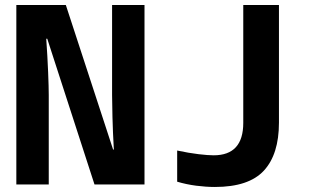

<svg xmlns="http://www.w3.org/2000/svg" viewBox="-20 -734 1240 764"><path d="M174 0V-356Q174 -386 171.5 -447.5Q169 -509 164 -580H168L356 0H555V-714H426V-356Q426 -327 427.5 -268Q429 -209 433 -139H430L242 -714H45V0ZM1090 -246V-714H948V-245Q948 -116 830 -116Q808 -116 770 -120.5Q732 -125 685 -135V-11Q722 0 761 5Q800 10 835 10Q970 10 1030 -55Q1090 -120 1090 -246Z"/></svg>

Font: Noto Sans Mono UI
Style: Bold
Weight: 700
Designer: Monotype Design team
Foundry: Monotype Imaging Inc.
Version: 1.000